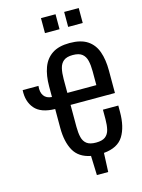

<svg xmlns="http://www.w3.org/2000/svg" viewBox="-167 -1135 1018 1375"><g transform="rotate(-15 342.5 -447.5)"><path d="M450 -931V-1042H558V-931ZM278 -931V-1042H386V-931ZM374 147 369 4Q281 -13 244.5 -78.5Q208 -144 208 -247V-387Q103 -389 58 -441.5Q13 -494 18 -578H135Q130 -532 148.5 -505.5Q167 -479 208 -476V-555Q208 -635 229.5 -693.5Q251 -752 299.5 -784.5Q348 -817 429 -817Q512 -817 560.5 -785Q609 -753 630 -694Q651 -635 651 -554V-387H322V-224Q322 -179 330 -146.5Q338 -114 361 -96.5Q384 -79 429 -79Q475 -79 498 -96.5Q521 -114 529 -146.5Q537 -179 537 -224V-294H651V-247Q651 -136 609.5 -69Q568 -2 464 7L458 147ZM429 -728Q384 -728 361 -709.5Q338 -691 330 -657.5Q322 -624 322 -579V-476H537V-579Q537 -624 529 -657.5Q521 -691 498 -709.5Q475 -728 429 -728Z"/></g></svg>

Font: Oswald
Style: Regular
Weight: 400
Designer: Vernon Adams
Foundry: Vernon Adams
Version: Version 4.103; ttfautohint (v1.8.3)